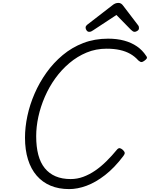

<svg xmlns="http://www.w3.org/2000/svg" viewBox="-20 -1281 1031 1321"><path d="M456 20Q384 20 328 -3.5Q272 -27 232.5 -72.5Q193 -118 172.5 -184Q152 -250 152 -334Q152 -406 168.5 -483.5Q185 -561 218 -637Q251 -713 299.5 -781Q348 -849 411.5 -902Q475 -955 553 -985Q631 -1015 724 -1015Q785 -1015 834.5 -1001.5Q884 -988 922 -962Q960 -936 986 -896Q994 -886 989.5 -878.5Q985 -871 972 -862Q961 -854 953 -854Q945 -854 932 -865Q907 -893 876 -910.5Q845 -928 805 -937Q765 -946 713 -946Q640 -946 576 -919.5Q512 -893 457.5 -847Q403 -801 360.5 -742Q318 -683 288.5 -615Q259 -547 244 -478Q229 -409 229 -344Q229 -271 243.5 -216Q258 -161 288 -124Q318 -87 362.5 -68Q407 -49 466 -49Q511 -49 553 -64.5Q595 -80 634.5 -107Q674 -134 712 -171.5Q750 -209 787 -254Q797 -264 806.5 -261Q816 -258 826 -249Q837 -238 838 -229.5Q839 -221 829 -208Q768 -127 703 -76.5Q638 -26 575.5 -3Q513 20 456 20ZM593 -1062Q583 -1062 576 -1071.5Q569 -1081 569 -1090Q569 -1098 572 -1102Q575 -1106 579 -1110L751 -1243Q763 -1253 773 -1257Q783 -1261 795 -1261Q805 -1261 813 -1256Q821 -1251 828 -1241L931 -1106Q935 -1100 935.5 -1095.5Q936 -1091 936 -1086Q936 -1076 925.5 -1069Q915 -1062 907 -1062Q899 -1062 893.5 -1066Q888 -1070 881 -1076L781 -1178L620 -1072Q613 -1067 607 -1064.5Q601 -1062 593 -1062Z"/></svg>

Font: Playwrite US Trad Light
Style: Regular
Weight: 300
Designer: Veronika Burian, José Scaglione
Foundry: TypeTogether
Version: Version 1.003